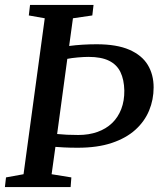

<svg xmlns="http://www.w3.org/2000/svg" viewBox="-23 -763 653 783"><path d="M-3 0 1.5 -39.5 73 -52.5 159.5 -688.5 94.5 -700 99.5 -743H358.5L353.5 -700L274.5 -688.5L259 -575.5Q285 -579 314.5 -580.8Q344 -582.5 371 -582.5Q453.5 -582.5 504.8 -560Q556 -537.5 579.8 -498Q603.5 -458.5 603.5 -406.5Q603.5 -356.5 585 -312Q566.5 -267.5 528.8 -233.5Q491 -199.5 432.8 -180Q374.5 -160.5 294 -160.5Q261 -160.5 238 -161.8Q215 -163 203 -164L187.5 -52.5L268 -39.5L265 0ZM251.5 -523 210 -216.5Q229 -214.5 250.5 -213.5Q272 -212.5 296 -212.5Q339.5 -212.5 374.5 -225Q409.5 -237.5 434 -261Q458.5 -284.5 471.5 -318.2Q484.5 -352 484 -394Q483 -438.5 468.2 -469Q453.5 -499.5 421.8 -515.2Q390 -531 338 -531Q320.5 -531 294.5 -528.8Q268.5 -526.5 251.5 -523Z"/></svg>

Font: Merriweather 28pt Medium
Style: Italic
Weight: 500
Italic angle: -7.8°
Version: Version 2.101